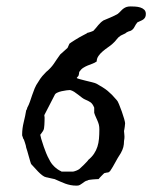

<svg xmlns="http://www.w3.org/2000/svg" viewBox="-20 -586 477 601"><path d="M49.3 -164.6Q49.3 -183.6 54.2 -203.4Q59.1 -223.1 62 -240.7Q64.5 -243.2 65.4 -249Q70.3 -257.8 73.7 -267.8Q77.1 -277.8 80.6 -288.1Q84 -298.3 88.4 -309.1Q92.8 -319.8 100.1 -330.1Q106 -340.3 112.5 -347.9Q119.1 -355.5 124.5 -360.8Q132.3 -367.2 137.9 -373.3Q143.6 -379.4 148.2 -386Q152.8 -392.6 157.5 -399.9Q162.1 -407.2 168.5 -415.5L191.4 -436L197.3 -449.2Q197.8 -449.7 202.6 -453.1Q207.5 -456.5 214.4 -460.7Q221.2 -464.8 229 -469.5Q236.8 -474.1 243.2 -477.1Q248.5 -479.5 250.7 -481Q252.9 -482.4 253.9 -483.4Q254.9 -483.4 257.3 -484.1Q259.8 -484.9 262.7 -485.8Q265.6 -486.8 268.3 -487.8Q271 -488.8 272.5 -489.7Q277.3 -494.6 280.8 -499Q284.2 -503.4 287.4 -507.1Q290.5 -510.7 294.2 -514.4Q297.9 -518.1 303.7 -522Q314 -526.4 326.2 -531.5Q338.4 -536.6 348.6 -542.5Q354.5 -547.4 358.4 -551.8Q362.3 -556.2 366.7 -559.3Q371.1 -562.5 376.2 -564.2Q381.3 -565.9 389.2 -565.9Q395 -565.9 403.3 -565.4Q411.6 -564.9 418.9 -562.7Q426.3 -560.5 431.4 -555.7Q436.5 -550.8 436.5 -542.5Q436.5 -535.6 434.3 -531.7Q432.1 -527.8 428.5 -525.1Q424.8 -522.5 419.9 -520.5Q415 -518.6 410.2 -516.1Q404.8 -509.8 400.9 -501.7Q397 -493.7 389.2 -489.7Q387.2 -489.3 381.8 -487.3Q376.5 -485.4 372.1 -481.4L357.9 -474.6Q349.6 -469.2 345 -462.6Q340.3 -456.1 332.5 -449.2Q326.7 -443.8 318.1 -438Q309.6 -432.1 301.8 -425.5Q293.9 -418.9 288.3 -410.9Q282.7 -402.8 282.7 -393.6Q276.4 -389.2 269 -386.5Q261.7 -383.8 254.4 -380.9Q247.1 -377.9 240.2 -373.5Q233.4 -369.1 228 -360.8Q228 -359.9 227.1 -354.2Q226.1 -348.6 225.1 -348.1L220.2 -342.3Q220.2 -340.8 228.3 -338.6Q236.3 -336.4 247.1 -333.7Q257.8 -331.1 268.1 -328.6Q278.3 -326.2 282.7 -323.7Q293 -317.9 301.3 -312.7Q309.6 -307.6 316.7 -301.8Q323.7 -295.9 330.6 -289.1Q337.4 -282.2 345.2 -272.9Q348.1 -270.5 352.5 -259.8Q356.9 -249 361.3 -236.8Q365.7 -224.6 368.7 -213.9Q371.6 -203.1 371.6 -200.2Q370.6 -187.5 369.4 -182.1Q368.2 -176.8 368.2 -175.8Q368.7 -169.9 369.1 -166Q369.6 -162.1 369.6 -158.7Q369.6 -152.3 368.9 -149.4Q368.2 -146.5 368.2 -144.5Q368.2 -134.3 366 -125.5Q363.8 -116.7 357.9 -106.4Q347.7 -90.8 340.8 -77.6Q334 -64.5 324.2 -49.8Q323.2 -48.8 321.5 -48.1Q319.8 -47.4 319.8 -46.4Q318.8 -46.4 313.7 -45.7Q308.6 -44.9 306.2 -43.9Q305.2 -43 302.7 -40.5Q300.3 -38.1 297.4 -35.2Q294.4 -32.2 292 -29.5Q289.6 -26.9 288.6 -25.4Q286.1 -25.4 281.2 -25.1Q276.4 -24.9 270.8 -24.4Q265.1 -23.9 260.3 -23.2Q255.4 -22.5 253.9 -21Q248.5 -20 244.9 -17.3Q241.2 -14.6 237.5 -12Q233.9 -9.3 230 -7.1Q226.1 -4.9 220.2 -4.9Q209.5 -4.9 200.9 -6.6Q192.4 -8.3 184.3 -11.2Q176.3 -14.2 168.2 -17.8Q160.2 -21.5 150.9 -25.4Q149.9 -25.4 146 -26.4Q142.1 -27.3 137.5 -28.3Q132.8 -29.3 128.9 -30.3Q125 -31.2 124.5 -31.2Q118.7 -32.2 112.1 -37.4Q105.5 -42.5 99.1 -49.1Q92.8 -55.7 87.2 -62Q81.5 -68.4 78.1 -71.8Q77.1 -72.3 75 -79.6Q72.8 -86.9 70.3 -95.9Q67.9 -105 65.4 -113.3Q63 -121.6 62 -124Q62 -126 60.8 -130.4Q59.6 -134.8 58.1 -139.4Q56.6 -144 55.2 -147.9Q53.7 -151.9 52.2 -152.8Q51.3 -158.2 50.3 -159.2Q49.3 -160.2 49.3 -164.6ZM106 -164.1 108.9 -151.9Q109.9 -149.4 111.8 -142.8Q113.8 -136.2 116.9 -127Q120.1 -117.7 124.5 -106.7Q128.9 -95.7 134.8 -85.4Q140.1 -74.2 149.9 -64.7Q159.7 -55.2 171.4 -49.8Q171.9 -48.8 173.6 -48.8Q175.3 -48.8 177.2 -48.8H208.5Q213.9 -49.8 219.2 -52Q224.6 -54.2 228 -56.6Q229 -57.6 233.4 -61.5Q237.8 -65.4 242.7 -70.3Q247.6 -75.2 251.7 -79.6Q255.9 -84 256.3 -85.4Q267.6 -94.7 274.4 -105Q281.2 -115.2 284.9 -126.7Q288.6 -138.2 289.8 -151.6Q291 -165 291 -180.7Q291 -189 289.6 -195.1Q288.1 -201.2 285.6 -207Q283.2 -212.9 280.3 -219Q277.3 -225.1 274.9 -232.9V-249Q270 -261.2 263.2 -265.9Q256.3 -270.5 246.6 -274.4Q242.7 -275.9 237.1 -280Q231.4 -284.2 225.1 -289.3Q218.8 -294.4 212.2 -298.6Q205.6 -302.7 199.2 -304.2Q195.3 -304.2 188 -303.2Q180.7 -302.2 172.9 -300.5Q165 -298.8 158.7 -295.7Q152.3 -292.5 150.9 -288.1L118.7 -225.6L119.6 -217.8Q119.6 -212.9 119.4 -206.8Q119.1 -200.7 118.9 -195.1Q118.7 -189.5 117.9 -185.1Q117.2 -180.7 116.2 -179.2Q116.2 -178.2 114.5 -175.8Q112.8 -173.3 111.1 -170.9Q109.4 -168.5 107.7 -166.3Q106 -164.1 106 -164.1Z"/></svg>

Font: IM FELL English
Style: Regular
Weight: 400
Designer: Igino Marini
Foundry: Igino Marini
Version: 3.00